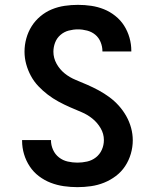

<svg xmlns="http://www.w3.org/2000/svg" viewBox="-20 -763 640 791"><path d="M299 8Q271 8 243 4Q215 0 189 -10Q163 -20 140.5 -37Q118 -54 102.5 -77.5Q87 -101 79 -128Q71 -155 71 -183V-186H190V-185Q190 -165 198.5 -146Q207 -127 223 -114.5Q239 -102 259 -97.5Q279 -93 299 -93Q319 -93 339 -97.5Q359 -102 375 -114.5Q391 -127 399.5 -146Q408 -165 408 -186Q408 -212 394.5 -235Q381 -258 360.5 -274.5Q340 -291 316 -301Q292 -311 268 -321.5Q244 -332 221 -344.5Q198 -357 177 -373Q156 -389 138 -408Q120 -427 107.5 -450Q95 -473 88 -498.5Q81 -524 81 -550Q81 -578 88.5 -605Q96 -632 110.5 -655Q125 -678 146.5 -696Q168 -714 193.5 -724.5Q219 -735 246.5 -739Q274 -743 301 -743Q329 -743 356 -739Q383 -735 408 -725Q433 -715 455 -697.5Q477 -680 491.5 -657Q506 -634 513.5 -607.5Q521 -581 521 -554V-551H402V-552Q402 -571 394.5 -589.5Q387 -608 372.5 -620Q358 -632 339 -637Q320 -642 301 -642Q282 -642 263 -637Q244 -632 229 -619Q214 -606 207 -587.5Q200 -569 200 -550Q200 -524 213 -500.5Q226 -477 246.5 -460.5Q267 -444 291.5 -434Q316 -424 340 -413.5Q364 -403 387 -390.5Q410 -378 431 -362.5Q452 -347 469.5 -327.5Q487 -308 500 -285Q513 -262 520 -236.5Q527 -211 527 -185Q527 -157 519 -129.5Q511 -102 495.5 -78.5Q480 -55 457.5 -38Q435 -21 409 -10.5Q383 0 355 4Q327 8 299 8Z"/></svg>

Font: Iosevka Aile
Style: Bold
Weight: 700
Designer: Belleve Invis
Foundry: Belleve Invis
Version: Version 28.0.1; ttfautohint (v1.8.4)